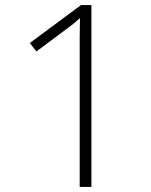

<svg xmlns="http://www.w3.org/2000/svg" viewBox="-20 -734 594 754"><path d="M293 -538Q293 -565 293 -587.5Q293 -610 293.5 -629.5Q294 -649 294 -663Q282 -652 270.5 -642.5Q259 -633 241 -620L123 -532L97 -565L298 -714H339V0H293Z"/></svg>

Font: Noto Sans Oriya ExtraLight
Style: Regular
Weight: 250
Version: Version 2.003